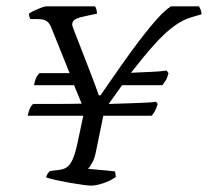

<svg xmlns="http://www.w3.org/2000/svg" viewBox="-20 -584 654 604"><path d="M267 0Q260 0 241 -2.5Q222 -5 199.5 -9Q177 -13 156.5 -17.5Q136 -22 125 -26Q127 -34 130.5 -38.5Q134 -43 137 -46L169 -50Q184 -52 193.5 -60.5Q203 -69 210 -86Q217 -103 223 -130L242 -220H67Q71 -238 76.5 -247.5Q82 -257 86 -257Q115 -257 156 -257Q197 -257 237 -258L213 -316H87Q91 -336 96.5 -344.5Q102 -353 105 -354H199L141 -498Q136 -511 127 -517.5Q118 -524 97 -524H75Q74 -527 72.5 -531.5Q71 -536 71 -541Q76 -545 86.5 -550Q97 -555 108.5 -559.5Q120 -564 127 -564H279Q282 -560 283.5 -553.5Q285 -547 285 -541L252 -534Q231 -530 219 -524.5Q207 -519 207 -506Q207 -503 214.5 -484Q222 -465 234 -434Q246 -403 261 -364.5Q276 -326 291 -284H296Q329 -332 361 -377.5Q393 -423 422 -461Q451 -499 475.5 -526Q500 -553 518 -564H606Q608 -561 611 -554Q614 -547 614 -539L583 -530Q555 -522 526.5 -501Q498 -480 466 -444.5Q434 -409 392 -355Q428 -357 456.5 -358Q485 -359 504 -362L510 -354Q506 -337 499 -327.5Q492 -318 491 -316H364L322 -257Q356 -258 385.5 -259Q415 -260 437.5 -261Q460 -262 471 -264L476 -257Q472 -243 467 -234Q462 -225 457 -220H305L282 -108Q278 -86 270 -72Q262 -58 257 -53L341 -45Q342 -43 343 -39Q344 -35 344 -27Q333 -19 319 -13Q305 -7 291 -3.5Q277 0 267 0Z"/></svg>

Font: Texturina Medium 12pt Thin
Style: Italic
Weight: 250
Italic angle: -11°
Version: Version 1.002